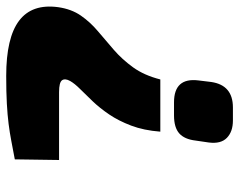

<svg xmlns="http://www.w3.org/2000/svg" viewBox="-122 -464 752 603"><g transform="rotate(90 253.5 -162.0)"><path d="M365 -290Q361 -238 346 -198.5Q331 -159 311 -129.5Q291 -100 269.5 -77.5Q248 -55 231 -38Q214 -21 206 -7Q197 9 203.5 18.5Q210 28 241 28Q295 28 329.5 28Q364 28 392 28Q420 28 454 28L452 167Q420 173 394 178Q368 183 340.5 186.5Q313 190 277 192Q241 194 190 194Q70 194 16.5 153.5Q-37 113 -26 31Q-20 -11 0.5 -40.5Q21 -70 49.5 -94Q78 -118 108 -144Q138 -170 163 -204.5Q188 -239 201 -290ZM330 -518Q365 -518 384.5 -499Q404 -480 399 -442L393 -401Q389 -366 370.5 -349.5Q352 -333 314 -333H273Q195 -333 204 -409L209 -450Q219 -518 289 -518Z"/></g></svg>

Font: Exo 2 Black
Style: Italic
Weight: 900
Italic angle: -8°
Designer: Natanael Gama
Foundry: Natanael Gama
Version: Version 2.010